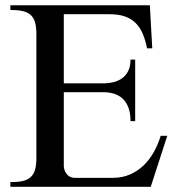

<svg xmlns="http://www.w3.org/2000/svg" viewBox="-20 -722 685 742"><path d="M559.1 -701.7 568.4 -535.2H548.3Q542 -566.9 531.7 -591.3Q521.5 -615.7 504.6 -632.6Q487.8 -649.4 463.4 -658.2Q439 -667 403.8 -667H226.6V-399.9H378.4Q400.4 -399.9 419.7 -404.8Q439 -409.7 453.4 -420.7Q467.8 -431.6 476.1 -449Q484.4 -466.3 484.4 -491.7H502.4V-253.9H484.4Q484.4 -285.2 476.1 -306.6Q467.8 -328.1 453.4 -341.3Q439 -354.5 419.9 -360.1Q400.9 -365.7 379.9 -365.7H226.6V-78.6Q228 -60.5 239.3 -47.6Q250.5 -34.7 269 -34.7H415Q452.1 -34.7 481.9 -47.6Q511.7 -60.5 534.7 -82.5Q557.6 -104.5 574.2 -134Q590.8 -163.6 601.1 -197.3H626.5L562.5 0H20V-18.1Q47.4 -18.1 66.7 -22.2Q85.9 -26.4 97.9 -36.9Q109.9 -47.4 115.2 -65.4Q120.6 -83.5 120.6 -111.8V-590.3Q120.6 -618.2 115.2 -636.2Q109.9 -654.3 97.9 -664.8Q85.9 -675.3 66.7 -679.4Q47.4 -683.6 20 -683.6V-701.7Z"/></svg>

Font: Khmer Busra Bunong
Style: Regular
Weight: 400
Designer: D. Kanjahn
Version: Version 7.100; 2014